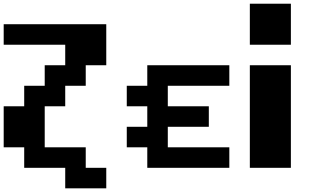

<svg xmlns="http://www.w3.org/2000/svg" viewBox="-20 -909 1707 1040"><path d="M0 -666.7V-777.8H555.6V-555.6H444.4V-444.4H333.3V-333.3H222.2V-111.1H444.4V0H555.6V111.1H333.3V0H111.1V-111.1H0V-333.3H111.1V-444.4H222.2V-555.6H333.3V-666.7Z M1222.2 -555.6V-444.4H888.9V-333.3H1111.1V-222.2H888.9V-111.1H1222.2V0H777.8V-111.1H666.7V-222.2H777.8V-333.3H666.7V-444.4H777.8V-555.6Z M1555.6 0H1333.3V-555.6H1555.6ZM1555.6 -666.7H1333.3V-888.9H1555.6Z"/></svg>

Font: Pixeloid Sans
Style: Bold
Weight: 700
Monospace: yes
Designer: GGBot
Version: 0.3